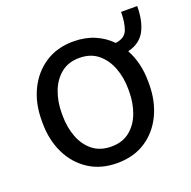

<svg xmlns="http://www.w3.org/2000/svg" viewBox="-110 -695 810 813"><g transform="rotate(-20 295.5 -288.0)"><path d="M44.9 -258.3V-269.5Q44.9 -346.2 74.2 -406.7Q103.5 -467.3 157.2 -502.7Q210.9 -538.1 284.7 -538.1Q336.9 -538.1 379.2 -520.3Q421.4 -502.4 452.1 -470.7Q494.6 -476.1 506.3 -507.3Q518.1 -538.6 518.1 -586.4H590.8Q590.8 -520 568.1 -476.6Q545.4 -433.1 489.7 -419.4Q525.4 -354.5 525.4 -269.5V-258.3Q525.4 -182.1 496.3 -121.3Q467.3 -60.5 413.6 -25.4Q359.9 9.8 285.6 9.8Q211.4 9.8 157.5 -25.4Q103.5 -60.5 74.2 -121.3Q44.9 -182.1 44.9 -258.3ZM135.3 -269.5V-258.3Q135.3 -206.1 151.9 -161.9Q168.5 -117.7 201.9 -91.1Q235.4 -64.5 285.6 -64.5Q335.4 -64.5 368.7 -91.1Q401.9 -117.7 418.5 -161.9Q435.1 -206.1 435.1 -258.3V-269.5Q435.1 -321.3 418.2 -365.5Q401.4 -409.7 368.2 -436.8Q335 -463.9 284.7 -463.9Q234.9 -463.9 201.7 -436.8Q168.5 -409.7 151.9 -365.5Q135.3 -321.3 135.3 -269.5Z"/></g></svg>

Font: Vazirmatn RD
Style: Regular
Weight: 400
Designer: Saber Rastikerdar
Foundry: Saber Rastikerdar
Version: Version 32.102